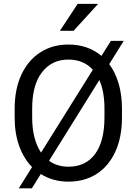

<svg xmlns="http://www.w3.org/2000/svg" viewBox="-20 -958 728 1023"><path d="M629.9 -377.9V-333Q629.9 -226.6 594.5 -149.7Q559.1 -72.8 495.1 -31.5Q431.2 9.8 344.7 9.8Q261.7 9.8 197.3 -30.8L149.9 45.4H80.1L150.9 -67.9Q106.9 -112.3 82.5 -179.4Q58.1 -246.6 58.1 -333V-377.9Q58.1 -484.4 94.5 -561.3Q130.9 -638.2 195.3 -679.4Q259.8 -720.7 343.8 -720.7Q448.7 -720.7 520.5 -660.2L570.8 -740.2H639.2L562 -616.2Q594.7 -572.3 612.3 -512.2Q629.9 -452.1 629.9 -377.9ZM151.4 -333Q151.4 -272.5 163.8 -225.3Q176.3 -178.2 198.7 -145L474.6 -586.4Q425.8 -640.6 343.8 -640.6Q256.3 -640.6 203.9 -573.2Q151.4 -505.9 151.4 -378.9ZM536.6 -333V-378.9Q536.6 -470.2 509.3 -531.7L241.2 -101.1Q285.2 -69.8 344.7 -69.8Q436.5 -69.8 486.6 -137.5Q536.6 -205.1 536.6 -333ZM299.3 -793.9 394 -937.5H502.9L372.1 -793.9Z"/></svg>

Font: Vazirmatn RD
Style: Regular
Weight: 400
Designer: Saber Rastikerdar
Foundry: Saber Rastikerdar
Version: Version 32.102